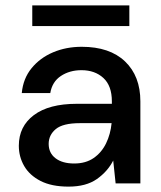

<svg xmlns="http://www.w3.org/2000/svg" viewBox="-20 -682 599 714"><path d="M235 12Q172 12 131 -9Q90 -30 70 -64.5Q50 -99 50 -140Q50 -212 106 -254Q162 -296 266 -296H396V-305Q396 -363 364.5 -392Q333 -421 283 -421Q239 -421 206.5 -399.5Q174 -378 167 -336H61Q66 -390 97.5 -428.5Q129 -467 177.5 -487.5Q226 -508 284 -508Q388 -508 445 -453.5Q502 -399 502 -305V0H410L401 -85Q380 -44 340 -16Q300 12 235 12ZM256 -74Q299 -74 328.5 -94.5Q358 -115 374.5 -149Q391 -183 395 -224H277Q214 -224 187.5 -202Q161 -180 161 -147Q161 -113 186.5 -93.5Q212 -74 256 -74ZM100 -585V-662H461V-585Z"/></svg>

Font: DeepMind Sans Medium
Style: Regular
Weight: 500
Designer: Jonny Pinhorn / Modifications: Colophon Foundry
Foundry: Colophon Foundry
Version: Version 1.002; ttfautohint (v1.8.2)